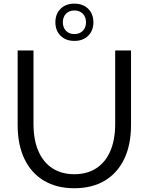

<svg xmlns="http://www.w3.org/2000/svg" viewBox="-20 -1006 806 1041"><path d="M690.4 -732.4V-327.6Q690.4 -221.2 653.6 -144.3Q616.7 -67.4 547.9 -26.4Q479 14.6 382.8 14.6Q287.1 14.6 218.3 -26.4Q149.4 -67.4 112.5 -144.3Q75.7 -221.2 75.7 -327.6V-732.4H161.6V-334.5Q161.6 -248 188 -187Q214.4 -126 263.9 -93.8Q313.5 -61.5 382.8 -61.5Q452.6 -61.5 502.2 -93.8Q551.8 -126 578.1 -187Q604.5 -248 604.5 -334.5V-732.4ZM383.3 -784.2Q336.9 -784.2 308.6 -812Q280.3 -839.8 280.3 -885.3Q280.3 -930.7 308.6 -958.5Q336.9 -986.3 383.3 -986.3Q429.7 -986.3 458 -958.5Q486.3 -930.7 486.3 -885.3Q486.3 -839.8 458 -812Q429.7 -784.2 383.3 -784.2ZM383.3 -821.3Q411.6 -821.3 429 -838.9Q446.3 -856.4 446.3 -885.3Q446.3 -914.1 429 -931.6Q411.6 -949.2 383.3 -949.2Q355 -949.2 337.9 -931.6Q320.8 -914.1 320.8 -885.3Q320.8 -856.4 337.9 -838.9Q355 -821.3 383.3 -821.3Z"/></svg>

Font: Kumbh Sans
Style: Regular
Weight: 400
Version: Version 1.005